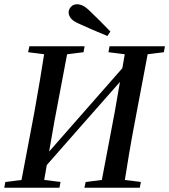

<svg xmlns="http://www.w3.org/2000/svg" viewBox="-25 -881 794 901"><path d="M-5 0 0 -27 112 -41H149L259 -27L254 0ZM69 0 136 -353Q150 -430 163 -508.5Q176 -587 188 -664H297L230 -310L176 0ZM107 -636 113 -664H372L367 -636L256 -622H218ZM371 0 377 -27 488 -41H526L636 -27L631 0ZM446 0 513 -353 567 -664H675L608 -310Q593 -232 580 -154.5Q567 -77 555 0ZM484 -636 489 -664H749L744 -636L633 -622H595ZM137 -41 132 -103 146 -102 377 -365 608 -628 613 -568H601L369 -305ZM493 -733 479 -712Q445 -726 411.5 -740.5Q378 -755 345 -770Q316 -783 306.5 -796.5Q297 -810 297 -823Q297 -837 308 -849Q319 -861 336 -861Q350 -861 364.5 -854Q379 -847 400 -826Q423 -804 446.5 -780.5Q470 -757 493 -733Z"/></svg>

Font: Source Serif 4 48pt SemiBold
Style: Italic
Weight: 600
Italic angle: -12°
Designer: Frank Grießhammer
Foundry: Adobe Systems Incorporated
Version: Version 4.004;hotconv 1.0.116;makeotfexe 2.5.65601